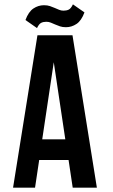

<svg xmlns="http://www.w3.org/2000/svg" viewBox="-20 -862 520 882"><path d="M425 0H314L295 -127H160L141 0H40L152 -700H313ZM174 -222H280L227 -576ZM272 -813Q286 -813 296 -818Q306 -823 315 -842L368 -805Q354 -767 331.5 -752Q309 -737 283 -737Q267 -737 255.5 -741Q244 -745 233.5 -749.5Q223 -754 213.5 -758Q204 -762 193 -762Q179 -762 169 -757Q159 -752 150 -733L97 -770Q111 -808 133.5 -823Q156 -838 182 -838Q198 -838 209.5 -834Q221 -830 231.5 -825.5Q242 -821 251.5 -817Q261 -813 272 -813Z"/></svg>

Font: Bebas Neue Bold
Style: Regular
Weight: 700
Designer: Ryoichi Tsunekawa & LGV (GE)
Foundry: Free Software Foundation, Inc.
Version: Version 1.003 August 13, 2016